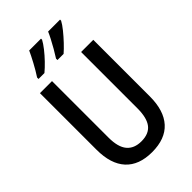

<svg xmlns="http://www.w3.org/2000/svg" viewBox="-277 -1039 1148 1148"><g transform="rotate(-45 297.0 -465.0)"><path d="M523 -236Q523 -116 466 -53Q409 10 297 10Q187 10 129.5 -52.5Q72 -115 72 -236V-714H174V-236Q174 -156 205.5 -118.5Q237 -81 298 -81Q361 -81 390.5 -119Q420 -157 420 -237V-714H523ZM468 -931Q457 -910 434 -881.5Q411 -853 385 -825.5Q359 -798 338 -780H286V-792Q301 -815 317 -843Q333 -871 346.5 -897Q360 -923 367 -940H468ZM307 -931Q296 -910 274 -882Q252 -854 226 -827Q200 -800 176 -780H126V-792Q149 -827 172 -870Q195 -913 207 -940H307Z"/></g></svg>

Font: Noto Sans Georgian Condensed Medium
Style: Regular
Weight: 500
Width: 3
Designer: Monotype Design Team, Akaki Razmadze
Foundry: Google LLC
Version: Version 2.005; ttfautohint (v1.8.4.7-5d5b)